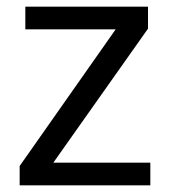

<svg xmlns="http://www.w3.org/2000/svg" viewBox="-20 -556 510 576"><path d="M431 0H39V-58L327 -468H56V-536H424V-470L140 -68H431Z"/></svg>

Font: Noto Sans Chorasmian
Style: Regular
Weight: 400
Designer: Federico Parra Barrios
Foundry: Google LLC
Version: Version 1.004; ttfautohint (v1.8.4.7-5d5b)